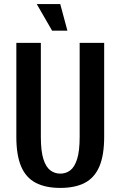

<svg xmlns="http://www.w3.org/2000/svg" viewBox="-20 -910 590 940"><path d="M275 10Q203 10 155 -15Q107 -40 83.5 -95Q60 -150 60 -240V-700H180V-240Q180 -170 192.5 -131Q205 -92 226.5 -76Q248 -60 275 -60Q303 -60 324 -76Q345 -92 357.5 -131Q370 -170 370 -240V-700H490V-240Q490 -150 466.5 -95Q443 -40 395.5 -15Q348 10 275 10ZM235 -760 160 -890H275L310 -760Z"/></svg>

Font: Cuprum
Style: Regular
Weight: 400
Designer: Jovanny Lemonad
Foundry: Jovanny Lemonad
Version: Version 3.000